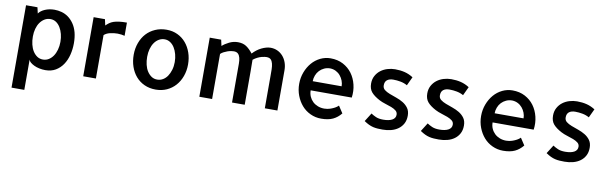

<svg xmlns="http://www.w3.org/2000/svg" viewBox="-49 -1054 5573 1762"><g transform="rotate(10 2737.5 -172.5)"><path d="M565.4 -383.8Q577.1 -338.9 577.1 -283.2Q577.1 -227.5 564 -175.3Q550.8 -123 523.9 -83Q497.1 -43 456.5 -19Q416 4.9 361.3 4.9Q332 4.9 304.7 -1Q277.3 -6.8 255.9 -17.1Q234.4 -27.3 220.2 -39.6Q206.1 -51.8 203.1 -65.4V216.8H84V-550.8H190.4L203.1 -495.1Q222.7 -522.5 262.2 -539.1Q301.8 -555.7 349.6 -555.7Q381.8 -555.7 415 -546.9Q448.2 -538.1 477.1 -517.6Q505.9 -497.1 529.3 -463.9Q552.7 -430.7 565.4 -383.8ZM322.3 -86.9Q351.6 -86.9 375.5 -101.6Q399.4 -116.2 416.5 -141.1Q433.6 -166 443.4 -200.7Q453.1 -235.4 453.1 -274.4Q453.1 -312.5 444.3 -346.7Q435.5 -380.9 419.4 -407.2Q403.3 -433.6 380.4 -449.2Q357.4 -464.8 327.1 -464.8Q297.9 -464.8 273.4 -450.2Q249 -435.5 231.4 -410.6Q213.9 -385.7 204.6 -352.1Q195.3 -318.4 195.3 -279.3Q195.3 -240.2 203.6 -205.6Q211.9 -170.9 228.5 -144.5Q245.1 -118.2 268.6 -102.5Q292 -86.9 322.3 -86.9Z M1023.4 -431.6Q996.1 -439.5 957 -440.4Q921.9 -440.4 887.2 -432.1Q852.5 -423.8 832 -404.3V-195.3V-193.4V0H713.9V-550.8H819.3L832 -494.1Q846.7 -508.8 862.8 -520.5Q878.9 -532.2 900.4 -539.6Q921.9 -546.9 951.2 -550.8Q980.5 -554.7 1023.4 -554.7Z M1394.5 -553.7Q1451.2 -553.7 1497.1 -531.7Q1543 -509.8 1575.2 -471.7Q1607.4 -433.6 1625 -382.8Q1642.6 -332 1642.6 -273.4Q1642.6 -214.8 1624 -163.6Q1605.5 -112.3 1571.8 -74.7Q1538.1 -37.1 1491.7 -16.1Q1445.3 4.9 1388.7 4.9Q1331.1 4.9 1283.7 -16.6Q1236.3 -38.1 1203.6 -76.2Q1170.9 -114.3 1153.3 -165Q1135.7 -215.8 1135.7 -275.4Q1135.7 -335 1154.8 -386.7Q1173.8 -438.5 1207.5 -475.1Q1241.2 -511.7 1289.1 -532.7Q1336.9 -553.7 1394.5 -553.7ZM1386.7 -87.9Q1416 -87.9 1439.9 -102.1Q1463.9 -116.2 1481 -141.1Q1498 -166 1508.3 -200.2Q1518.6 -234.4 1518.6 -273.4Q1518.6 -312.5 1509.3 -346.7Q1500 -380.9 1483.9 -406.7Q1467.8 -432.6 1444.3 -448.2Q1420.9 -463.9 1391.6 -463.9Q1362.3 -463.9 1337.9 -449.2Q1313.5 -434.6 1296.4 -409.7Q1279.3 -384.8 1270 -351.1Q1260.7 -317.4 1260.7 -278.3Q1260.7 -239.3 1269 -204.6Q1277.3 -169.9 1293.9 -144.5Q1310.5 -119.1 1333.5 -103.5Q1356.4 -87.9 1386.7 -87.9Z M2523.4 -18.6V0H2406.2V-299.8Q2406.2 -333 2405.8 -362.8Q2405.3 -392.6 2399.4 -416Q2393.6 -439.5 2380.4 -452.6Q2367.2 -465.8 2339.8 -465.8Q2335 -465.8 2322.8 -464.4Q2310.5 -462.9 2293.9 -458.5Q2277.3 -454.1 2257.3 -444.3Q2237.3 -434.6 2217.8 -418.9Q2217.8 -380.9 2218.3 -358.4Q2218.8 -335.9 2218.8 -309.6V0H2100.6V-299.8Q2100.6 -333 2100.6 -362.8Q2100.6 -392.6 2094.7 -416Q2088.9 -439.5 2075.2 -452.6Q2061.5 -465.8 2035.2 -465.8Q2026.4 -465.8 2010.7 -463.4Q1995.1 -460.9 1978 -455.1Q1960.9 -449.2 1943.8 -440.4Q1926.8 -431.6 1915 -419.9V0H1795.9V-550.8H1902.3L1915 -494.1Q1939.5 -516.6 1978 -535.6Q2016.6 -554.7 2058.6 -554.7Q2105.5 -554.7 2136.7 -534.2Q2168 -513.7 2199.2 -473.6Q2215.8 -492.2 2236.3 -507.8Q2256.8 -523.4 2278.8 -534.2Q2300.8 -544.9 2322.3 -550.8Q2343.8 -556.6 2363.3 -556.6Q2396.5 -556.6 2425.8 -543.5Q2455.1 -530.3 2477.1 -505.9Q2499 -481.4 2511.2 -447.8Q2523.4 -414.1 2523.4 -375V-309.6Z M2921.9 -556.6Q2988.3 -556.6 3039.1 -529.8Q3089.8 -502.9 3122.6 -458.5Q3155.3 -414.1 3169.4 -356Q3183.6 -297.9 3174.8 -235.4H2792Q2792 -204.1 2803.7 -177.7Q2815.4 -151.4 2835.4 -132.3Q2855.5 -113.3 2883.3 -102.5Q2911.1 -91.8 2943.4 -91.8Q2954.1 -91.8 2970.2 -94.2Q2986.3 -96.7 3004.4 -103Q3022.5 -109.4 3040.5 -119.1Q3058.6 -128.9 3072.3 -142.6L3115.2 -77.1Q3083 -37.1 3040 -16.6Q2997.1 3.9 2930.7 3.9Q2877 3.9 2830.1 -18.1Q2783.2 -40 2750 -78.1Q2716.8 -116.2 2697.3 -167Q2677.7 -217.8 2677.7 -276.4Q2677.7 -334 2697.3 -385.3Q2716.8 -436.5 2749.5 -474.6Q2782.2 -512.7 2827.1 -534.7Q2872.1 -556.6 2921.9 -556.6ZM3065.4 -321.3Q3065.4 -347.7 3055.7 -373Q3045.9 -398.4 3028.8 -418.9Q3011.7 -439.5 2987.3 -451.7Q2962.9 -463.9 2934.6 -464.8Q2904.3 -464.8 2878.9 -453.1Q2853.5 -441.4 2835 -421.9Q2816.4 -402.3 2806.2 -375.5Q2795.9 -348.6 2795.9 -321.3Z M3329.1 -43.9 3378.9 -123Q3398.4 -109.4 3425.3 -97.7Q3452.1 -85.9 3493.2 -85.9Q3546.9 -85.9 3577.1 -102.5Q3607.4 -119.1 3607.4 -151.4Q3607.4 -174.8 3589.8 -189Q3572.3 -203.1 3545.4 -213.4Q3518.6 -223.6 3487.8 -232.9Q3457 -242.2 3430.7 -255.9Q3378.9 -283.2 3353 -313.5Q3327.1 -343.8 3327.1 -393.6Q3327.1 -434.6 3344.2 -465.8Q3361.3 -497.1 3388.7 -518.1Q3416 -539.1 3451.2 -549.8Q3486.3 -560.5 3522.5 -560.5Q3571.3 -560.5 3612.3 -550.3Q3653.3 -540 3691.4 -515.6L3653.3 -434.6Q3624 -451.2 3589.8 -457.5Q3555.7 -463.9 3522.5 -463.9Q3486.3 -463.9 3465.3 -447.8Q3444.3 -431.6 3444.3 -397.5Q3444.3 -371.1 3463.4 -356Q3482.4 -340.8 3512.7 -329.1Q3543 -317.4 3577.1 -305.7Q3611.3 -293.9 3641.1 -275.9Q3670.9 -257.8 3690.4 -230.5Q3710 -203.1 3710 -160.2Q3710 -118.2 3693.4 -86.9Q3676.8 -55.7 3648.4 -35.2Q3620.1 -14.6 3583 -4.9Q3545.9 4.9 3503.9 4.9Q3478.5 4.9 3457 3.4Q3435.5 2 3415 -2.9Q3394.5 -7.8 3374 -17.6Q3353.5 -27.3 3329.1 -43.9Z M3852.5 -43.9 3902.3 -123Q3921.9 -109.4 3948.7 -97.7Q3975.6 -85.9 4016.6 -85.9Q4070.3 -85.9 4100.6 -102.5Q4130.9 -119.1 4130.9 -151.4Q4130.9 -174.8 4113.3 -189Q4095.7 -203.1 4068.8 -213.4Q4042 -223.6 4011.2 -232.9Q3980.5 -242.2 3954.1 -255.9Q3902.3 -283.2 3876.5 -313.5Q3850.6 -343.8 3850.6 -393.6Q3850.6 -434.6 3867.7 -465.8Q3884.8 -497.1 3912.1 -518.1Q3939.5 -539.1 3974.6 -549.8Q4009.8 -560.5 4045.9 -560.5Q4094.7 -560.5 4135.7 -550.3Q4176.8 -540 4214.8 -515.6L4176.8 -434.6Q4147.5 -451.2 4113.3 -457.5Q4079.1 -463.9 4045.9 -463.9Q4009.8 -463.9 3988.8 -447.8Q3967.8 -431.6 3967.8 -397.5Q3967.8 -371.1 3986.8 -356Q4005.9 -340.8 4036.1 -329.1Q4066.4 -317.4 4100.6 -305.7Q4134.8 -293.9 4164.6 -275.9Q4194.3 -257.8 4213.9 -230.5Q4233.4 -203.1 4233.4 -160.2Q4233.4 -118.2 4216.8 -86.9Q4200.2 -55.7 4171.9 -35.2Q4143.6 -14.6 4106.4 -4.9Q4069.3 4.9 4027.3 4.9Q4002 4.9 3980.5 3.4Q3959 2 3938.5 -2.9Q3918 -7.8 3897.5 -17.6Q3877 -27.3 3852.5 -43.9Z M4617.2 -556.6Q4683.6 -556.6 4734.4 -529.8Q4785.2 -502.9 4817.9 -458.5Q4850.6 -414.1 4864.7 -356Q4878.9 -297.9 4870.1 -235.4H4487.3Q4487.3 -204.1 4499 -177.7Q4510.7 -151.4 4530.8 -132.3Q4550.8 -113.3 4578.6 -102.5Q4606.4 -91.8 4638.7 -91.8Q4649.4 -91.8 4665.5 -94.2Q4681.6 -96.7 4699.7 -103Q4717.8 -109.4 4735.8 -119.1Q4753.9 -128.9 4767.6 -142.6L4810.5 -77.1Q4778.3 -37.1 4735.4 -16.6Q4692.4 3.9 4626 3.9Q4572.3 3.9 4525.4 -18.1Q4478.5 -40 4445.3 -78.1Q4412.1 -116.2 4392.6 -167Q4373 -217.8 4373 -276.4Q4373 -334 4392.6 -385.3Q4412.1 -436.5 4444.8 -474.6Q4477.5 -512.7 4522.5 -534.7Q4567.4 -556.6 4617.2 -556.6ZM4760.7 -321.3Q4760.7 -347.7 4751 -373Q4741.2 -398.4 4724.1 -418.9Q4707 -439.5 4682.6 -451.7Q4658.2 -463.9 4629.9 -464.8Q4599.6 -464.8 4574.2 -453.1Q4548.8 -441.4 4530.3 -421.9Q4511.7 -402.3 4501.5 -375.5Q4491.2 -348.6 4491.2 -321.3Z M5024.4 -43.9 5074.2 -123Q5093.8 -109.4 5120.6 -97.7Q5147.5 -85.9 5188.5 -85.9Q5242.2 -85.9 5272.5 -102.5Q5302.7 -119.1 5302.7 -151.4Q5302.7 -174.8 5285.2 -189Q5267.6 -203.1 5240.7 -213.4Q5213.9 -223.6 5183.1 -232.9Q5152.3 -242.2 5126 -255.9Q5074.2 -283.2 5048.3 -313.5Q5022.5 -343.8 5022.5 -393.6Q5022.5 -434.6 5039.6 -465.8Q5056.6 -497.1 5084 -518.1Q5111.3 -539.1 5146.5 -549.8Q5181.6 -560.5 5217.8 -560.5Q5266.6 -560.5 5307.6 -550.3Q5348.6 -540 5386.7 -515.6L5348.6 -434.6Q5319.3 -451.2 5285.2 -457.5Q5251 -463.9 5217.8 -463.9Q5181.6 -463.9 5160.6 -447.8Q5139.6 -431.6 5139.6 -397.5Q5139.6 -371.1 5158.7 -356Q5177.7 -340.8 5208 -329.1Q5238.3 -317.4 5272.5 -305.7Q5306.6 -293.9 5336.4 -275.9Q5366.2 -257.8 5385.7 -230.5Q5405.3 -203.1 5405.3 -160.2Q5405.3 -118.2 5388.7 -86.9Q5372.1 -55.7 5343.8 -35.2Q5315.4 -14.6 5278.3 -4.9Q5241.2 4.9 5199.2 4.9Q5173.8 4.9 5152.3 3.4Q5130.9 2 5110.4 -2.9Q5089.8 -7.8 5069.3 -17.6Q5048.8 -27.3 5024.4 -43.9Z"/></g></svg>

Font: Allerta
Style: Regular
Weight: 400
Designer: Matt McInerney
Foundry: Matt McInerney
Version: Version 1.0